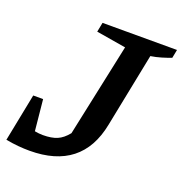

<svg xmlns="http://www.w3.org/2000/svg" viewBox="-139 -759 834 877"><g transform="rotate(20 278.0 -320.5)"><path d="M-18 0 28 -232H76L91 -81Q112 -77 131 -77Q173 -77 200 -88.5Q227 -100 251 -130L347 -582L203 -606L212 -652H574L566 -611Q545 -603 520 -595.5Q495 -588 469 -584L397 -224Q351 11 98 11Q72 11 43.5 8.5Q15 6 -18 0Z"/></g></svg>

Font: Piazzolla SC SemiBold
Style: Italic
Weight: 600
Italic angle: -11.3°
Designer: Juan Pablo del Peral
Foundry: Huerta Tipografica
Version: Version 1.330